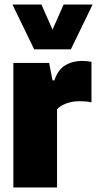

<svg xmlns="http://www.w3.org/2000/svg" viewBox="-20 -828 429 848"><path d="M39 0V-550H197L212 -473H220Q236.5 -521 268.8 -540Q301 -559 343 -559Q353.5 -559 364.8 -557.8Q376 -556.5 384 -555V-376Q371.5 -379 356.8 -380Q342 -381 330 -381Q299.5 -381 272.5 -371Q245.5 -361 232 -345V0ZM131 -610 35 -808H163L212 -697L261 -808H389L293 -610Z"/></svg>

Font: Encode Sans Condensed Black
Style: Regular
Weight: 900
Width: 3
Designer: Multiple Designers
Foundry: Impallari Type
Version: Version 3.000; ttfautohint (v1.8.3) -l 8 -r 50 -G 200 -x 14 